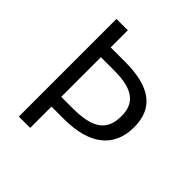

<svg xmlns="http://www.w3.org/2000/svg" viewBox="-191 -854 993 993"><g transform="rotate(45 305.5 -357.0)"><path d="M559.1 -382.8C559.1 -522.9 469.2 -588.9 286.1 -588.9H181.2V-713.9H98.1V0H181.2V-155.8H271C458 -155.8 559.1 -234.9 559.1 -382.8ZM181.2 -517.1H280.8C412.1 -517.1 472.2 -474.1 472.2 -377C472.2 -270 410.2 -227.1 263.2 -227.1H181.2Z"/></g></svg>

Font: Open Sans
Style: Regular
Weight: 400
Foundry: Ascender Corporation
Version: Version 1.100;PS 001.100;hotconv 1.0.88;makeotf.lib2.5.64775